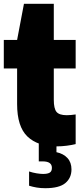

<svg xmlns="http://www.w3.org/2000/svg" viewBox="-20 -760 434 1010"><path d="M278 10Q178.5 10 124.2 -42Q70 -94 70 -213V-400H0V-550H70L106 -740H263V-550H378V-400H263V-235Q263 -188.5 277.5 -171.2Q292 -154 331 -154Q341.5 -154 352.8 -155Q364 -156 378 -158V-2Q358 3 331.2 6.5Q304.5 10 278 10ZM218 230Q193.5 230 173 226.5Q152.5 223 133 217V142Q152.5 148.5 172.8 151.8Q193 155 207 155Q230.5 155 241.8 148Q253 141 253 123Q253 89 205 89H184V-10H277V40.5Q314 48.5 335 71.5Q356 94.5 356 131Q356 176 323.8 203Q291.5 230 218 230Z"/></svg>

Font: Encode Sans Condensed Black
Style: Regular
Weight: 900
Width: 3
Designer: Multiple Designers
Foundry: Impallari Type
Version: Version 3.000; ttfautohint (v1.8.3) -l 8 -r 50 -G 200 -x 14 